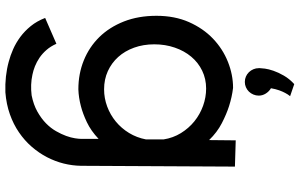

<svg xmlns="http://www.w3.org/2000/svg" viewBox="-216 -580 1093 700"><g transform="rotate(90 330.0 -230.5)"><path d="M587.9 -541 585 20Q584.5 51.8 576.7 83.3Q568.8 114.7 553.5 144.3Q538.1 173.8 515.4 200Q492.7 226.1 463.1 246.3Q433.6 266.6 397 279.5Q360.4 292.5 316.9 295.9Q257.8 297.9 205.6 283.7Q183.1 277.8 159.9 267.6Q136.7 257.3 115.2 241.5Q93.8 225.6 75.7 203.4Q57.6 181.2 45.9 150.9L140.1 109.9Q149.4 130.9 162.6 146Q175.8 161.1 190.9 171.4Q206.1 181.6 221.9 188Q237.8 194.3 252.9 197.3Q288.6 205.1 328.1 200.2Q362.3 193.4 387.5 179.2Q412.6 165 430.2 147.7Q447.8 130.4 458.7 111.1Q469.7 91.8 476.1 74.2Q482.4 56.6 484.6 42.2Q486.8 27.8 486.8 20V-43.9Q457.5 -16.1 426 -1.2Q394.5 13.7 367.7 20.5Q336.4 28.8 306.2 29.8Q249.5 29.8 200.7 10Q151.9 -9.8 115.7 -46.6Q79.6 -83.5 58.8 -136.2Q38.1 -189 38.1 -254.9Q38.1 -321.3 61 -373.3Q84 -425.3 121.3 -460.9Q158.7 -496.6 205.8 -515.4Q252.9 -534.2 300.8 -534.2Q334 -530.3 367.7 -519.5Q396.5 -510.3 429.7 -493.2Q462.9 -476.1 491.2 -446.8L492.2 -543.9ZM306.2 -64Q338.4 -64 368.7 -75.2Q398.9 -86.4 423.6 -106.7Q448.2 -127 465.3 -155Q482.4 -183.1 488.8 -216.8V-280.8Q483.4 -315.4 465.8 -344Q448.2 -372.6 422.9 -393.1Q397.5 -413.6 366.5 -424.8Q335.4 -436 303.2 -436Q268.1 -436 238.3 -421.6Q208.5 -407.2 187.3 -381.8Q166 -356.4 154.1 -321.8Q142.1 -287.1 142.1 -247.1Q142.1 -207 154.3 -173.3Q166.5 -139.6 188.2 -115.5Q210 -91.3 240 -77.6Q270 -64 306.2 -64ZM229 -632.3Q229 -637.2 230.7 -650.4Q232.4 -663.6 238.5 -681.4Q244.6 -699.2 256.1 -719.2Q267.6 -739.3 287.1 -757.3L331.1 -742.2Q324.7 -734.4 319.3 -724.1Q314.5 -715.3 309.8 -702.4Q305.2 -689.5 302.2 -672.4Q314 -665.5 321.5 -653.6Q329.1 -641.6 329.1 -627.9Q329.1 -617.7 325.2 -608.4Q321.3 -599.1 314.5 -592Q307.6 -585 298.6 -581.1Q289.6 -577.1 279.3 -577.1Q268.6 -577.1 259.5 -581.1Q250.5 -585 243.7 -592Q236.8 -599.1 232.9 -608.4Q229 -617.7 229 -627.9Z"/></g></svg>

Font: McLaren
Style: Regular
Weight: 400
Designer: Astigmatic (AOETI)
Foundry: Astigmatic (AOETI)
Version: Version 1.000